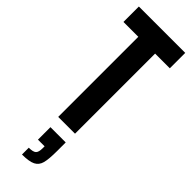

<svg xmlns="http://www.w3.org/2000/svg" viewBox="-314 -700 978 978"><g transform="rotate(45 174.5 -211.0)"><path d="M114 -577H7V-688H341V-577H235V0H114ZM171 169V155H123V65H233V126Q233 185 225.5 213.5Q218 242 194 254Q170 266 119 266V217Q150 217 160.5 207Q171 197 171 169Z"/></g></svg>

Font: Saira ExtraCondensed
Style: Bold
Weight: 700
Width: 2
Designer: Hector Gatti with collaboration of the Omnibus-Type team
Foundry: Omnibus-Type
Version: Version 0.072; ttfautohint (v1.8)